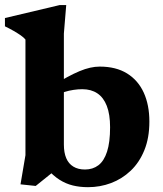

<svg xmlns="http://www.w3.org/2000/svg" viewBox="-33 -744 659 777"><path d="M157.5 -61H198L111.5 8.5L50 2L70 -116V-584Q63 -592.5 50.8 -601Q38.5 -609.5 22.5 -618.8Q6.5 -628 -13 -637.5V-671L208.5 -723.5H235L225.5 -608V-159Q225.5 -126.5 235 -104Q244.5 -81.5 263.8 -69.8Q283 -58 311 -58Q342.5 -58 365.2 -75.2Q388 -92.5 400.2 -130.2Q412.5 -168 412.5 -229Q412.5 -281.5 399.2 -315.5Q386 -349.5 361 -366.2Q336 -383 300 -383Q282.5 -383 264.2 -380.2Q246 -377.5 228.5 -372Q211 -366.5 195 -357.5L178 -396Q211.5 -417 238.8 -431.8Q266 -446.5 288.8 -456Q311.5 -465.5 331.8 -470Q352 -474.5 370.5 -474.5Q436.5 -474.5 481.2 -446.8Q526 -419 548.8 -369Q571.5 -319 571.5 -252Q571.5 -186 551.2 -136.2Q531 -86.5 496 -53.2Q461 -20 416.5 -3.2Q372 13.5 323 13.5Q290 13.5 261.5 6.5Q233 -0.5 207.5 -16.8Q182 -33 157.5 -61Z"/></svg>

Font: Newsreader
Style: Bold
Weight: 700
Designer: Hugues Gentile
Foundry: Production Type
Version: Version 1.003